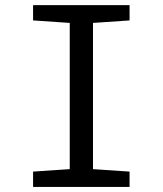

<svg xmlns="http://www.w3.org/2000/svg" viewBox="-20 -734 640 754"><path d="M488.8 0H109.9V-60.1L253.9 -69.8V-644L109.9 -653.8V-713.9H488.8V-653.8L345.2 -644V-69.8L488.8 -60.1Z"/></svg>

Font: Noto Mono
Style: Regular
Weight: 400
Designer: Monotype Design Team
Foundry: Monotype Imaging Inc.
Version: Version 1.00